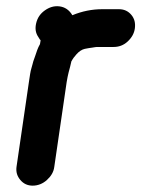

<svg xmlns="http://www.w3.org/2000/svg" viewBox="-20 -557 446 605"><path d="M106 -418C99 -406 95 -393 91 -381L85 -364C83 -358 82 -351 79 -342C76 -333 74 -318 71 -298L32 -31C30 -15 34 -2 44 10C54 22 67 28 83 28C99 28 115 22 128 10C141 -2 149 -15 151 -31L190 -298C192 -310 194 -320 196 -328C198 -336 200 -342 201 -347L205 -364C206 -365 207 -367 208 -369C209 -371 213 -377 221 -386C229 -395 238 -401 247 -403C256 -405 264 -406 271 -407C278 -408 282 -409 285 -409H338C354 -409 369 -414 382 -426C395 -438 403 -452 405 -468C407 -484 404 -498 394 -510C384 -522 371 -528 355 -528H302C271 -528 239 -522 208 -509C198 -526 184 -535 167 -537C150 -539 135 -534 121 -524C107 -514 98 -501 94 -484C90 -467 92 -453 101 -440L106 -432C107 -432 107 -432 107 -431L108 -430Z"/></svg>

Font: AppleStorm
Style: XbdIta
Weight: 800
Foundry: Cannot Into Space Fonts
Version: Version 1.01